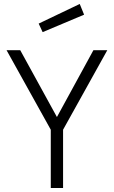

<svg xmlns="http://www.w3.org/2000/svg" viewBox="-20 -948 574 968"><path d="M195 -786 404 -874 382 -928 175 -829ZM521 -695H451L267 -358L82 -695H13L236 -294V0H298V-294Z"/></svg>

Font: RazerF5 Light
Style: Regular
Weight: 300
Foundry: Razer Inc.
Version: Version 2